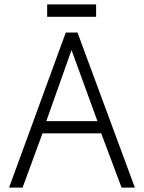

<svg xmlns="http://www.w3.org/2000/svg" viewBox="-20 -847 649 867"><path d="M414 -827H193V-771H414ZM589 0 330 -700H277L21 0H82L172 -245H437L529 0ZM189 -300 303 -621 420 -300Z"/></svg>

Font: AdventPro_ExpandedRegular
Style: ExpandedRegular
Weight: 400
Width: 7
Designer: VivaRado, Andreas Kalpakidis
Foundry: VivaRado, Andreas Kalpakidis
Version: Version 3.000